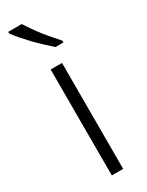

<svg xmlns="http://www.w3.org/2000/svg" viewBox="-203 -800 639 835"><g transform="rotate(-30 116.5 -383.0)"><path d="M145 0H88V-532H145ZM78 -766Q91 -745 111 -717Q131 -689 154 -662Q177 -635 195 -615V-606H155Q137 -622 116 -641.5Q95 -661 75 -682Q55 -703 38 -722.5Q21 -742 10 -758V-766Z"/></g></svg>

Font: Noto Sans Cham Light
Style: Regular
Weight: 300
Version: Version 2.002